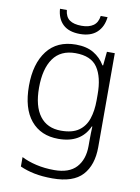

<svg xmlns="http://www.w3.org/2000/svg" viewBox="-103 -797 805 1105"><g transform="rotate(10 299.5 -244.5)"><path d="M283 -542Q345 -542 386.5 -517.5Q428 -493 453 -451H457L465 -532H511V17Q511 122 457 181Q403 240 282 240Q222 240 175.5 230.5Q129 221 92 204V149Q129 168 178 179.5Q227 191 284 191Q371 191 413 145Q455 99 455 20V-11Q455 -32 455.5 -53.5Q456 -75 457 -94H454Q408 10 276 10Q173 10 115 -60Q57 -130 57 -262Q57 -391 115 -466.5Q173 -542 283 -542ZM289 -493Q202 -493 159 -432Q116 -371 116 -261Q116 -153 159 -96Q202 -39 283 -39Q349 -39 386.5 -65.5Q424 -92 439.5 -139Q455 -186 455 -246V-281Q455 -382 417.5 -437.5Q380 -493 289 -493ZM434 -729Q428 -672 392.5 -639Q357 -606 294 -606Q229 -606 194.5 -638.5Q160 -671 156 -729H196Q200 -689 224.5 -671.5Q249 -654 295 -654Q338 -654 363.5 -672Q389 -690 394 -729Z"/></g></svg>

Font: Noto Sans Myanmar Light
Style: Regular
Weight: 300
Designer: Monotype Design Team
Foundry: Monotype Imaging Inc.
Version: Version 2.107; ttfautohint (v1.8.4.7-5d5b)